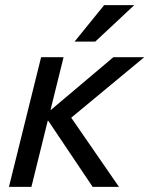

<svg xmlns="http://www.w3.org/2000/svg" viewBox="-20 -732 585 752"><path d="M446 0H343L169 -259H167L103 0H15L141 -508H229L178 -302H180L424 -508H545L259 -271ZM272 -569 388 -712H506L353 -569Z"/></svg>

Font: CST
Style: Italic
Weight: 400
Italic angle: -14°
Version: Version 1.00